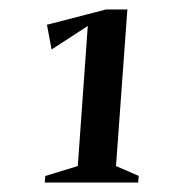

<svg xmlns="http://www.w3.org/2000/svg" viewBox="-20 -707 370 407"><path d="M74.9 -320 75.9 -333.9 144.9 -355 166.1 -652 89.4 -602.1 79.5 -654.5 205 -687H250L225.9 -355L274.1 -334.1L272.9 -320Z"/></svg>

Font: Ancizar Serif Light
Style: Italic
Weight: 300
Italic angle: -4°
Designer: Cesar Puertas, Viviana Monsalve, Julian Moncada, Julian Prieto, Jose Castro, Felipe Aragon, Mariel Hernandez, Sara Alarc
Version: Version 8.100